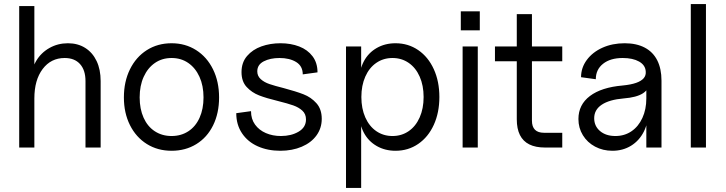

<svg xmlns="http://www.w3.org/2000/svg" viewBox="-20 -730 3593 950"><path d="M300 -443Q232 -443 191 -388.5Q150 -334 150 -243L135 -339Q135 -388 159 -428.5Q183 -469 224.5 -492.5Q266 -516 316 -516Q365 -516 401.5 -493Q438 -470 458 -428Q478 -386 478 -329V0H403V-329Q403 -383 376 -413Q349 -443 300 -443ZM75 -700H150V0H75Z M593 -248Q593 -326 623 -387Q653 -448 706.5 -482Q760 -516 829 -516Q897 -516 950.5 -482Q1004 -448 1034 -387Q1064 -326 1064 -248Q1064 -170 1034.5 -110Q1005 -50 951.5 -17Q898 16 829 16Q760 16 706.5 -17.5Q653 -51 623 -111Q593 -171 593 -248ZM987 -248Q987 -306 967 -350Q947 -394 911.5 -418.5Q876 -443 829 -443Q782 -443 746.5 -418.5Q711 -394 691 -350Q671 -306 671 -248Q671 -191 690.5 -147.5Q710 -104 746 -80.5Q782 -57 829 -57Q876 -57 912 -80.5Q948 -104 967.5 -147.5Q987 -191 987 -248Z M1149 -170 1222 -180Q1222 -141 1242 -113.5Q1262 -86 1295.5 -71.5Q1329 -57 1370 -57Q1421 -57 1457.5 -78.5Q1494 -100 1494 -139Q1494 -166 1476 -182.5Q1458 -199 1431 -208.5Q1404 -218 1356 -230Q1298 -244 1262 -258Q1226 -272 1200.5 -299.5Q1175 -327 1175 -373Q1175 -421 1202.5 -453Q1230 -485 1273.5 -500.5Q1317 -516 1368 -516Q1419 -516 1460.5 -500Q1502 -484 1526.5 -451.5Q1551 -419 1551 -372L1478 -362Q1478 -403 1445.5 -423Q1413 -443 1363 -443Q1317 -443 1285 -426.5Q1253 -410 1253 -377Q1253 -354 1270 -338.5Q1287 -323 1313.5 -314Q1340 -305 1384 -294Q1444 -278 1481.5 -263.5Q1519 -249 1545.5 -219.5Q1572 -190 1572 -142Q1572 -96 1546 -60Q1520 -24 1473 -4Q1426 16 1367 16Q1305 16 1255.5 -6Q1206 -28 1177.5 -70.5Q1149 -113 1149 -170Z M1758 -170V-330Q1758 -385 1780.5 -427Q1803 -469 1844 -492.5Q1885 -516 1937 -516Q2000 -516 2049.5 -482Q2099 -448 2126.5 -387.5Q2154 -327 2154 -250Q2154 -173 2126.5 -112.5Q2099 -52 2049.5 -18Q2000 16 1937 16Q1885 16 1844 -7.5Q1803 -31 1780.5 -73Q1758 -115 1758 -170ZM1692 -500H1767V200H1692ZM2076 -250Q2076 -307 2056.5 -351Q2037 -395 2002 -419Q1967 -443 1922 -443Q1877 -443 1842 -419Q1807 -395 1787.5 -351Q1768 -307 1768 -250Q1768 -193 1787.5 -149Q1807 -105 1842 -81Q1877 -57 1922 -57Q1967 -57 2002 -81Q2037 -105 2056.5 -149Q2076 -193 2076 -250Z M2269 -500H2344V0H2269ZM2260 -674H2354V-580H2260Z M2537 -140V-660H2612V-133Q2612 -103 2627 -88Q2642 -73 2672 -73H2762V0H2677Q2630 0 2599 -15.5Q2568 -31 2552.5 -62Q2537 -93 2537 -140ZM2429 -500H2762V-427H2429Z M2842 -141Q2842 -212 2899 -255Q2956 -298 3061 -307Q3102 -311 3127.5 -320Q3153 -329 3165 -343Q3177 -357 3175 -377Q3173 -408 3142 -425.5Q3111 -443 3061 -443Q3000 -443 2964 -414.5Q2928 -386 2928 -338L2855 -348Q2855 -395 2883.5 -433.5Q2912 -472 2961 -494Q3010 -516 3071 -516Q3129 -516 3170 -494.5Q3211 -473 3232 -431.5Q3253 -390 3253 -331V0H3178V-140L3188 -180Q3188 -123 3165.5 -78.5Q3143 -34 3102.5 -9Q3062 16 3010 16Q2963 16 2924.5 -4.5Q2886 -25 2864 -61Q2842 -97 2842 -141ZM3178 -243V-313L3193 -326Q3193 -289 3161.5 -268.5Q3130 -248 3066 -243Q2995 -237 2957.5 -212Q2920 -187 2920 -145Q2920 -106 2949 -81.5Q2978 -57 3025 -57Q3070 -57 3104.5 -80.5Q3139 -104 3158.5 -146.5Q3178 -189 3178 -243Z M3398 -710H3473V0H3398Z"/></svg>

Font: Uncut Sans Variable
Style: Regular
Weight: 400
Designer: Kasper Nordkvist
Foundry: UNCUT.wtf
Version: Version 1.304;Glyphs 3.2 (3246)